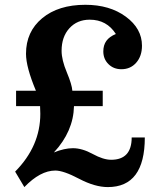

<svg xmlns="http://www.w3.org/2000/svg" viewBox="-20 -762 648 793"><path d="M202.6 -132.3Q245.6 -149.9 281.2 -149.9Q319.3 -149.9 363 -126Q406.7 -102.1 439 -102.1Q523.9 -102.1 523.9 -194.3H578.1Q578.1 10.7 425.3 10.7Q372.1 10.7 307.1 -23.4Q242.2 -57.6 208.5 -57.6Q146.5 -57.6 80.6 10.7L42.5 -53.2Q146.5 -158.2 146.5 -292Q146.5 -308.1 145.5 -323.7H46.4V-387.2H128.4Q87.4 -484.9 87.4 -540Q87.4 -631.3 154.3 -686.8Q221.2 -742.2 332.5 -742.2Q433.1 -742.2 499.8 -693.1Q566.4 -644 566.4 -573.2Q566.4 -530.3 542.7 -503.2Q519 -476.1 481.4 -476.1Q449.2 -476.1 428 -497.1Q406.7 -518.1 406.7 -549.8Q406.7 -575.7 419.4 -593.3Q432.1 -610.8 458.5 -621.6Q420.9 -680.7 350.6 -680.7Q298.8 -680.7 266.6 -645.3Q234.4 -609.9 234.4 -552.2Q234.4 -514.6 255.9 -463.4Q277.3 -412.1 278.8 -387.2H404.3V-323.7H285.6Q283.2 -219.2 202.6 -132.3Z"/></svg>

Font: Munson
Style: Bold
Weight: 700
Designer: Paul James MIller
Foundry: High-Logic / Made with FontCreator
Version: Version 2.10;May 5, 2019;FontCreator 11.5.0.2430 64-bit